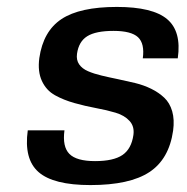

<svg xmlns="http://www.w3.org/2000/svg" viewBox="-20 -530 544 560"><path d="M204.6 -373Q202.1 -355 210.9 -342.3Q219.7 -329.6 236.8 -322.3Q253.9 -314.9 276.4 -309.6Q298.8 -304.2 324 -299.1Q349.1 -293.9 374.3 -287.8Q399.4 -281.7 421.1 -271Q442.9 -260.3 459 -245.1Q475.1 -230 482.2 -205.6Q489.3 -181.2 484.9 -148.9Q473.1 -65.9 415.8 -28.1Q358.4 9.8 243.7 9.8Q135.7 9.8 92.5 -28.1Q49.3 -65.9 61 -149.9H168Q161.6 -102.1 182.4 -81.1Q203.1 -60.1 257.3 -60.1Q311 -60.1 337.2 -77.9Q363.3 -95.7 369.1 -136.2Q372.6 -161.1 357.9 -177.2Q343.3 -193.4 317.4 -201.2Q291.5 -209 259.8 -214.8Q228 -220.7 196.8 -229.5Q165.5 -238.3 140.4 -252.2Q115.2 -266.1 102.3 -293.7Q89.4 -321.3 94.7 -360.8Q106 -439 159.4 -474.4Q212.9 -509.8 320.8 -509.8Q425.3 -509.8 467.5 -474.1Q509.8 -438.5 498.5 -359.9H396.5Q402.3 -402.8 382.6 -421.4Q362.8 -439.9 311 -439.9Q259.3 -439.9 234.4 -424.3Q209.5 -408.7 204.6 -373Z"/></svg>

Font: Fivo Sans Med
Style: Regular
Weight: 450
Designer: Alexander Slobzheninov
Foundry: Alexander Slobzheninov
Version: 1.0